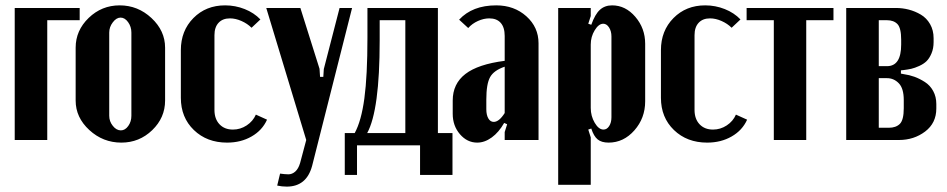

<svg xmlns="http://www.w3.org/2000/svg" viewBox="-20 -525 3552 720"><path d="M35.2 0V-495.1H278.8V-449.2H157.2V0Z M428.7 -504.9Q497.1 -504.9 548.1 -457.3Q599.1 -409.7 599.1 -346.2V-147.9Q599.1 -83.5 550.8 -36.9Q502.4 9.8 435.1 9.8Q366.2 9.8 314.9 -37.4Q263.7 -84.5 263.7 -147.9V-346.2Q263.7 -410.6 312.5 -457.8Q361.3 -504.9 428.7 -504.9ZM432.1 -459Q416.5 -459 403.1 -441.4Q389.6 -423.8 389.6 -402.8V-90.8Q389.6 -69.8 403.1 -53Q416.5 -36.1 433.1 -36.1Q449.2 -36.1 460.9 -52.5Q472.7 -68.8 472.7 -90.8V-402.8Q472.7 -424.8 460.4 -441.9Q448.2 -459 432.1 -459Z M658.2 -336.9Q658.2 -409.7 705.3 -457.3Q752.4 -504.9 824.2 -504.9Q862.3 -504.9 897.5 -491Q932.6 -477.1 956.5 -452.1L923.3 -420.9Q907.7 -436.5 885.5 -446.3Q863.3 -456.1 842.3 -456.1Q814.9 -456.1 799.6 -439.5Q784.2 -422.9 784.2 -393.1V-112.8Q784.2 -79.1 803 -59.1Q821.8 -39.1 853.5 -39.1Q881.3 -39.1 905 -54.7Q928.7 -70.3 939.5 -95.2L981.4 -76.2Q963.4 -36.1 923.3 -13.2Q883.3 9.8 831.5 9.8Q755.9 9.8 707 -37.4Q658.2 -84.5 658.2 -158.2Z M978.5 -495.1H1106.4L1178.2 -267.1L1180.2 -236.8H1192.4L1194.3 -266.1L1253.4 -495.1H1300.3L1150.4 97.2Q1129.4 174.8 1055.2 174.8Q1037.1 174.8 1019.5 170.9L1030.3 126Q1046.9 128.4 1061 128.7Q1075.2 128.9 1087.2 118.4Q1099.1 107.9 1105.5 85.9L1128.4 0Z M1318.8 130.9H1272.9V-25.9H1310.1Q1335 -71.3 1346.4 -156.2Q1357.9 -241.2 1357.9 -383.8V-495.1H1622.1V-25.9H1676.8V130.9H1555.2V20H1318.8ZM1356.9 -25.9H1500V-449.2H1403.8V-373Q1403.8 -111.3 1356.9 -25.9Z M1677.7 -98.1V-147.9Q1677.7 -210.9 1725.3 -247.6Q1772.9 -284.2 1872.6 -296.9V-390.1Q1872.6 -422.4 1857.7 -439.2Q1842.8 -456.1 1814.9 -456.1Q1793.9 -456.1 1772.2 -446.3Q1750.5 -436.5 1735.8 -419.9L1701.7 -451.2Q1751.5 -504.9 1840.8 -504.9Q1908.2 -504.9 1953.9 -463.9Q1999.5 -422.9 1999.5 -362.8V0H1872.6V-29.8L1881.8 -59.1L1870.6 -64Q1850.6 -28.8 1824 -9.5Q1797.4 9.8 1769.5 9.8Q1731.9 9.8 1704.8 -21.7Q1677.7 -53.2 1677.7 -98.1ZM1831.5 -67.9Q1851.6 -67.9 1872.6 -101.1V-274.9Q1832 -261.2 1817.9 -235.8Q1803.7 -210.4 1803.7 -151.9V-115.2Q1803.7 -93.8 1811.3 -80.8Q1818.8 -67.9 1831.5 -67.9Z M2195.3 -464.8 2186 -436 2197.3 -432.1Q2211.4 -471.7 2229.7 -488.3Q2248 -504.9 2275.4 -504.9Q2325.7 -504.9 2362.5 -461.9Q2399.4 -418.9 2399.4 -360.8V-145Q2399.4 -82 2358.9 -36.1Q2318.4 9.8 2262.2 9.8Q2235.8 9.8 2221.2 -2.2Q2206.5 -14.2 2197.3 -43L2186 -39.1L2195.3 -9.8V168H2073.2V-495.1H2195.3ZM2195.3 -120.1Q2195.3 -89.8 2210.2 -64.5Q2225.1 -39.1 2243.2 -39.1Q2255.9 -39.1 2264.4 -52.2Q2272.9 -65.4 2272.9 -85V-388.2Q2272.9 -408.2 2263.9 -422.1Q2254.9 -436 2242.2 -436Q2225.1 -436 2210.2 -411.6Q2195.3 -387.2 2195.3 -357.9Z M2458.5 -336.9Q2458.5 -409.7 2505.6 -457.3Q2552.7 -504.9 2624.5 -504.9Q2662.6 -504.9 2697.8 -491Q2732.9 -477.1 2756.8 -452.1L2723.6 -420.9Q2708 -436.5 2685.8 -446.3Q2663.6 -456.1 2642.6 -456.1Q2615.2 -456.1 2599.9 -439.5Q2584.5 -422.9 2584.5 -393.1V-112.8Q2584.5 -79.1 2603.3 -59.1Q2622.1 -39.1 2653.8 -39.1Q2681.6 -39.1 2705.3 -54.7Q2729 -70.3 2739.7 -95.2L2781.7 -76.2Q2763.7 -36.1 2723.6 -13.2Q2683.6 9.8 2631.8 9.8Q2556.2 9.8 2507.3 -37.4Q2458.5 -84.5 2458.5 -158.2Z M3105.5 -495.1V-449.2H3003.4V0H2881.8V-449.2H2779.8V-495.1Z M3481 -381.8V-367.2Q3481 -343.3 3473.1 -324.7Q3465.3 -306.2 3454.6 -295.7Q3443.8 -285.2 3427 -277.6Q3410.2 -270 3397.5 -267.1Q3384.8 -264.2 3368.2 -262.2L3358.4 -261.2V-249L3368.2 -247.1Q3389.6 -244.1 3409.2 -237.1Q3428.7 -230 3448.2 -217.5Q3467.8 -205.1 3479.5 -183.6Q3491.2 -162.1 3491.2 -134.8V-118.2Q3491.2 -63.5 3449.2 -31.7Q3407.2 0 3351.1 0H3153.3V-495.1H3339.4Q3364.3 -495.1 3387.9 -489Q3411.6 -482.9 3433.1 -470.2Q3454.6 -457.5 3467.8 -434.6Q3481 -411.6 3481 -381.8ZM3275.4 -276.9H3306.2Q3359.4 -276.9 3359.4 -357.9V-376Q3359.4 -419.9 3345.5 -434.6Q3331.5 -449.2 3306.2 -449.2H3275.4ZM3369.1 -119.1V-149.9Q3369.1 -193.4 3350.6 -212.6Q3332 -231.9 3306.2 -231.9H3275.4V-45.9H3313Q3339.8 -45.9 3354.5 -60.5Q3369.1 -75.2 3369.1 -119.1Z"/></svg>

Font: Moniqa Black Paragraph
Style: Regular
Weight: 900
Designer: Rajesh Rajput
Foundry: Rajesh Rajput
Version: Version 1.000